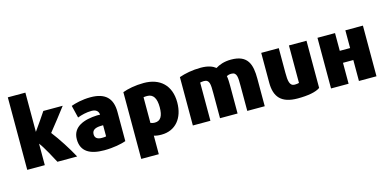

<svg xmlns="http://www.w3.org/2000/svg" viewBox="-86 -1297 4111 2028"><g transform="rotate(-15 1969.5 -283.5)"><path d="M606 13H390C371 -24 291 -175 252 -222V13H60V-780H252V-351C298 -416 348 -487 385 -544H597C538 -466 468 -376 405 -298C474 -209 552 -87 606 13Z M1139 -12C1091 5 1004 24 900 24C744 24 649 -30 649 -163C649 -301 778 -346 922 -352C934 -352 945 -352 954 -351C951 -388 928 -413 875 -413C822 -413 765 -399 722 -382L689 -518C732 -534 812 -555 902 -555C1062 -555 1139 -483 1139 -331ZM956 -113V-235C945 -235 933 -235 922 -234C873 -231 834 -216 834 -168C834 -126 863 -109 909 -109C934 -109 943 -110 956 -113Z M1775 -266C1775 -93 1680 21 1527 21C1492 21 1465 17 1445 10V213H1253V-517C1310 -538 1392 -555 1485 -555C1662 -555 1775 -453 1775 -266ZM1583 -264C1583 -361 1552 -413 1485 -413C1468 -413 1454 -412 1445 -410V-129C1456 -125 1473 -120 1492 -120C1556 -120 1583 -170 1583 -264Z M2657 13H2466V-261C2466 -356 2466 -410 2404 -410C2384 -410 2366 -405 2353 -398C2359 -370 2360 -319 2360 -290V13H2168V-260C2168 -359 2167 -410 2104 -410C2087 -410 2074 -407 2063 -405V13H1871V-516C1934 -538 2017 -555 2108 -555C2190 -555 2239 -534 2270 -509C2307 -533 2363 -555 2440 -555C2625 -555 2657 -442 2657 -288Z M3262 -25C3217 8 3128 24 3016 24C2835 24 2767 -61 2767 -214V-541H2959V-272C2959 -184 2966 -125 3023 -125C3042 -125 3058 -128 3070 -131V-541H3262Z M3879 -541V13H3687V-216H3574V13H3382V-541H3574V-347H3687V-541Z"/></g></svg>

Font: Repo Black
Style: Regular
Weight: 900
Designer: Stefan Peev
Foundry: Context Ltd
Version: Version 1.502